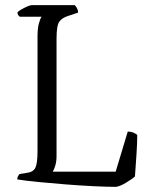

<svg xmlns="http://www.w3.org/2000/svg" viewBox="-20 -727 585 747"><path d="M431 0Q398 0 346 -2.5Q294 -5 236.5 -9.5Q179 -14 128 -19Q77 -24 47 -29Q47 -35 50 -41Q53 -47 56 -50L82 -54Q109 -57 117.5 -74Q126 -91 126 -140V-585Q126 -617 131.5 -636.5Q137 -656 142 -662H57Q54 -664 51 -668Q48 -672 48 -679Q52 -684 63.5 -690.5Q75 -697 86.5 -702Q98 -707 103 -707H271Q275 -703 279.5 -695Q284 -687 284 -678L245 -665Q222 -658 211 -643Q200 -628 200 -578V-121Q200 -99 195 -82.5Q190 -66 185 -59H430L477 -215Q490 -215 500 -210.5Q510 -206 514 -202Q514 -171 511 -126Q508 -81 505 -40Q493 -30 470 -16Q447 -2 431 0Z"/></svg>

Font: Texturina 72pt Light
Style: Regular
Weight: 300
Designer: Guillermo Torres Carreño
Foundry: Omnibus-Type
Version: Version 1.002; ttfautohint (v1.8.3)